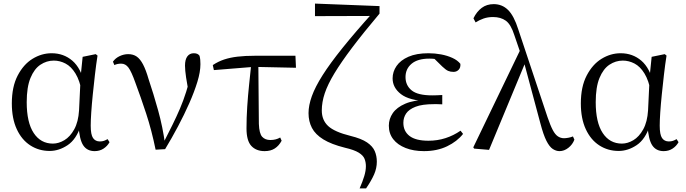

<svg xmlns="http://www.w3.org/2000/svg" viewBox="-20 -828 3826 1071"><path d="M257 14Q197 14 149 -17Q101 -48 73.5 -107.5Q46 -167 46 -251Q46 -344 78.5 -406.5Q111 -469 161.5 -500Q212 -531 268 -531Q335 -531 383.5 -489.5Q432 -448 452 -358H459L437 -313Q425 -379 401 -418Q377 -457 345.5 -473.5Q314 -490 280 -490Q240 -490 205.5 -467Q171 -444 150 -393Q129 -342 129 -258Q129 -145 168 -86Q207 -27 275 -27Q307 -27 339 -46Q371 -65 394 -106.5Q417 -148 421 -213L430 -403L441 -511L514 -526L524 -518Q516 -467 509.5 -410.5Q503 -354 497.5 -300Q492 -246 489 -201Q486 -156 486 -127Q486 -77 499 -58Q512 -39 537 -39Q550 -39 560 -42.5Q570 -46 580 -52L591 -35Q579 -13 557.5 1Q536 15 508 15Q466 15 444.5 -17Q423 -49 418 -128H431Q406 -51 357.5 -18.5Q309 14 257 14Z M848 7Q826 -101 795.5 -194Q765 -287 735 -367Q713 -429 696.5 -451Q680 -473 656 -473Q634 -473 618 -465L610 -484Q624 -504 647.5 -515Q671 -526 695 -526Q723 -526 742.5 -512.5Q762 -499 778 -468.5Q794 -438 809 -386Q836 -306 862 -212.5Q888 -119 901 -22H887L893 -34Q920 -87 942.5 -132.5Q965 -178 984 -222.5Q1003 -267 1018.5 -316Q1034 -365 1048 -424L1035 -295Q1024 -356 1018 -396Q1012 -436 1012 -462Q1012 -496 1025 -513.5Q1038 -531 1061 -531Q1073 -531 1080.5 -527.5Q1088 -524 1093 -517Q1096 -505 1097 -494.5Q1098 -484 1098 -470Q1098 -427 1081 -371.5Q1064 -316 1036 -252.5Q1008 -189 973 -123Q938 -57 901 4Z M1173 -437 1167 -465Q1197 -485 1230 -496Q1263 -507 1305 -512Q1347 -517 1402 -517H1628L1631 -450L1396 -455ZM1456 15Q1409 15 1382 -14Q1355 -43 1355 -112Q1355 -170 1359 -232Q1363 -294 1369.5 -355.5Q1376 -417 1382 -475H1421L1424 -137Q1426 -83 1442.5 -65Q1459 -47 1488 -47Q1504 -47 1517.5 -50.5Q1531 -54 1543 -61L1551 -43Q1536 -15 1513 0Q1490 15 1456 15Z M1986 223Q2003 184 2012 154Q2021 124 2021 99Q2021 77 2013.5 58Q2006 39 1981 23.5Q1956 8 1904 -4Q1828 -23 1783.5 -50.5Q1739 -78 1720 -114.5Q1701 -151 1701 -197Q1701 -240 1719.5 -291.5Q1738 -343 1779.5 -408.5Q1821 -474 1890.5 -560.5Q1960 -647 2061 -759L2051 -725V-739L1737 -738V-808L2097 -794V-752Q2006 -644 1944.5 -562.5Q1883 -481 1845.5 -419Q1808 -357 1791.5 -307.5Q1775 -258 1775 -212Q1775 -158 1810.5 -125Q1846 -92 1935 -70Q1996 -55 2027.5 -33.5Q2059 -12 2070.5 15Q2082 42 2082 74Q2082 110 2067 144.5Q2052 179 2022 223Z M2345 15Q2287 15 2242.5 -2.5Q2198 -20 2173.5 -51.5Q2149 -83 2149 -127Q2149 -165 2171 -197Q2193 -229 2240.5 -249.5Q2288 -270 2366 -272V-263Q2263 -267 2216.5 -303Q2170 -339 2170 -391Q2170 -428 2192 -460Q2214 -492 2258.5 -511.5Q2303 -531 2370 -531Q2406 -531 2440.5 -524.5Q2475 -518 2503.5 -505Q2532 -492 2548 -472Q2550 -451 2538.5 -439Q2527 -427 2510 -427Q2493 -427 2480 -432.5Q2467 -438 2447 -457L2390 -513L2446 -511L2455 -492Q2429 -496 2411.5 -498.5Q2394 -501 2375 -501Q2310 -501 2276 -472.5Q2242 -444 2242 -398Q2242 -352 2276 -324Q2310 -296 2391 -296Q2403 -296 2416 -296.5Q2429 -297 2447 -298V-246Q2428 -247 2418.5 -247Q2409 -247 2401 -247Q2335 -247 2298 -232.5Q2261 -218 2245.5 -195Q2230 -172 2230 -143Q2230 -96 2264.5 -69.5Q2299 -43 2370 -43Q2420 -43 2465 -57.5Q2510 -72 2549 -99L2563 -81Q2530 -39 2474 -12Q2418 15 2345 15Z M2625 1 2620 -6 2886 -558 2913 -486 2708 8ZM3101 15Q3082 15 3063.5 3Q3045 -9 3028 -42.5Q3011 -76 2994 -141L2902 -484L2899 -486L2849 -632Q2830 -692 2801.5 -712.5Q2773 -733 2730 -733Q2701 -733 2677 -724.5Q2653 -716 2633 -703L2621 -726Q2639 -763 2667 -784Q2695 -805 2734 -805Q2781 -805 2814 -772.5Q2847 -740 2871 -664L3034 -175Q3050 -128 3063.5 -102.5Q3077 -77 3092.5 -67Q3108 -57 3126 -57Q3136 -57 3150 -59.5Q3164 -62 3176 -67L3184 -49Q3174 -22 3150.5 -3.5Q3127 15 3101 15Z M3431 14Q3371 14 3323 -17Q3275 -48 3247.5 -107.5Q3220 -167 3220 -251Q3220 -344 3252.5 -406.5Q3285 -469 3335.5 -500Q3386 -531 3442 -531Q3509 -531 3557.5 -489.5Q3606 -448 3626 -358H3633L3611 -313Q3599 -379 3575 -418Q3551 -457 3519.5 -473.5Q3488 -490 3454 -490Q3414 -490 3379.5 -467Q3345 -444 3324 -393Q3303 -342 3303 -258Q3303 -145 3342 -86Q3381 -27 3449 -27Q3481 -27 3513 -46Q3545 -65 3568 -106.5Q3591 -148 3595 -213L3604 -403L3615 -511L3688 -526L3698 -518Q3690 -467 3683.5 -410.5Q3677 -354 3671.5 -300Q3666 -246 3663 -201Q3660 -156 3660 -127Q3660 -77 3673 -58Q3686 -39 3711 -39Q3724 -39 3734 -42.5Q3744 -46 3754 -52L3765 -35Q3753 -13 3731.5 1Q3710 15 3682 15Q3640 15 3618.5 -17Q3597 -49 3592 -128H3605Q3580 -51 3531.5 -18.5Q3483 14 3431 14Z"/></svg>

Font: Noto Serif KR
Style: Regular
Weight: 400
Designer: Ryoko NISHIZUKA  (kana & ideographs); Frank Grießhammer (Latin, Greek & Cyrillic); Wenlong ZHANG  (bopomofo); Sandoll Co
Foundry: Adobe
Version: Version 2.003-H1;hotconv 1.1.1;makeotfexe 2.6.0